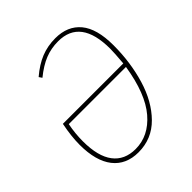

<svg xmlns="http://www.w3.org/2000/svg" viewBox="-191 -823 964 964"><g transform="rotate(-45 291.5 -340.5)"><path d="M534 -459Q534 -338 502 -231Q470 -124 404 -57Q338 10 243 10Q155 10 107.5 -50.5Q60 -111 60 -226Q60 -285 75 -360H504Q510 -430 510 -458Q510 -670 351 -670Q301 -670 257.5 -652.5Q214 -635 166 -596L155 -612Q203 -653 250 -672Q297 -691 352 -691Q439 -691 486.5 -634Q534 -577 534 -459ZM501 -338H95Q84 -282 84 -227Q84 -120 125 -66Q166 -12 244 -12Q337 -12 406 -92.5Q475 -173 501 -338Z"/></g></svg>

Font: Fira Sans Condensed Thin
Style: Italic
Weight: 250
Width: 3
Italic angle: -8°
Designer: Carrois Corporate & Edenspiekermann AG
Foundry: Carrois Corporate GbR & Edenspiekermann AG
Version: Version 4.203